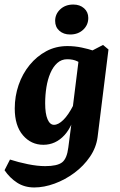

<svg xmlns="http://www.w3.org/2000/svg" viewBox="-37 -633 529 846"><path d="M114 193Q71 193 38.5 172Q6 151 -17 117L7 70Q44 82 86 90.5Q128 99 162 99Q215 99 236.5 82.5Q258 66 264 17L280 -106L281 -139L311 -380L417 -435L441 -415L393 -29Q387 17 359.5 57.5Q332 98 291 128.5Q250 159 203.5 176Q157 193 114 193ZM154 5Q100 5 64 -37Q28 -79 28 -155Q28 -209 45 -258.5Q62 -308 93.5 -346.5Q125 -385 167 -407.5Q209 -430 260 -430Q292 -430 323 -423.5Q354 -417 377 -409L341 -340Q322 -354 303.5 -363Q285 -372 259 -372Q234 -372 215.5 -355.5Q197 -339 185 -311Q173 -283 167.5 -248.5Q162 -214 162 -178Q162 -132 172.5 -107.5Q183 -83 201 -83Q220 -83 242 -104.5Q264 -126 286 -169L301 -162Q286 -80 247 -37.5Q208 5 154 5ZM272 -481Q243 -481 224.5 -497.5Q206 -514 206 -541Q206 -571 228.5 -592Q251 -613 286 -613Q315 -613 333.5 -596.5Q352 -580 352 -554Q352 -523 329.5 -502Q307 -481 272 -481Z"/></svg>

Font: Rasa
Style: Bold Italic
Weight: 700
Italic angle: -7.10001°
Designer: Anna Giedrys (Yrsa+Rasa design), David Brezina (Yrsa art-direction, Rasa art-direction, design)
Foundry: Rosetta Type Foundry
Version: Version 2.004